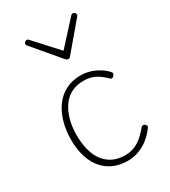

<svg xmlns="http://www.w3.org/2000/svg" viewBox="-206 -937 935 1057"><g transform="rotate(-30 261.5 -408.5)"><path d="M291 19Q224 19 176 -11Q128 -41 101.5 -98.5Q75 -156 75 -237Q75 -299 90 -350Q105 -401 133 -439Q161 -477 202.5 -498Q244 -519 296 -519Q344 -519 386.5 -498.5Q429 -478 455 -448Q459 -443 458.5 -437.5Q458 -432 450 -424Q443 -417 437.5 -418.5Q432 -420 428 -424Q398 -454 368 -469.5Q338 -485 294 -485Q253 -485 220 -469Q187 -453 163.5 -421Q140 -389 127 -344Q114 -299 114 -241Q114 -176 133 -125Q152 -74 192 -44.5Q232 -15 292 -15Q325 -15 350.5 -25.5Q376 -36 399.5 -55.5Q423 -75 446 -104Q451 -109 457 -109.5Q463 -110 469 -106Q474 -102 476.5 -96Q479 -90 475 -85Q452 -52 422 -28.5Q392 -5 358.5 7Q325 19 291 19ZM430 -836Q437 -836 442.5 -831.5Q448 -827 448 -819Q448 -816 447 -813Q446 -810 443 -808L300 -639Q296 -633 292 -631.5Q288 -630 284 -630Q280 -630 276.5 -631.5Q273 -633 268 -639L125 -808Q123 -810 121.5 -813Q120 -816 120 -819Q120 -827 125.5 -831.5Q131 -836 138 -836Q142 -836 145 -834.5Q148 -833 150 -830L284 -683L418 -830Q421 -833 423.5 -834.5Q426 -836 430 -836Z"/></g></svg>

Font: Playwrite HR Lijeva Thin
Style: Regular
Weight: 250
Designer: Veronika Burian, José Scaglione
Foundry: TypeTogether
Version: Version 1.002